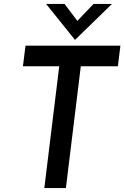

<svg xmlns="http://www.w3.org/2000/svg" viewBox="-20 -959 634 979"><path d="M110 -726H594L581 -621H392L316 0H206L282 -621H97ZM309 -939 384 -840 356 -833 457 -939H551L363 -756H362L215 -939Z"/></svg>

Font: Josefin Sans Thin Medium
Style: Italic
Weight: 500
Italic angle: -7°
Version: Version 2.000